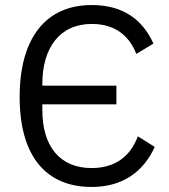

<svg xmlns="http://www.w3.org/2000/svg" viewBox="-20 -730 671 762"><path d="M344 12C467 12 550 -49 594 -147L527 -189C499 -113 440 -63 344 -63C217 -63 148 -150 148 -293V-316H442V-390H148V-397C148 -540 217 -635 344 -635C437 -635 493 -588 521 -516L589 -557C545 -654 467 -710 344 -710C161 -710 58 -578 58 -345C58 -112 161 12 344 12Z"/></svg>

Font: LVC Sans
Style: Regular
Weight: 400
Designer: Mike Abbink, Paul van der Laan, Pieter van Rosmalen
Foundry: Bold Monday
Version: Version 3.0